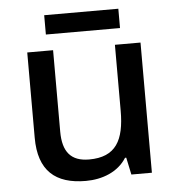

<svg xmlns="http://www.w3.org/2000/svg" viewBox="-51 -734 732 792"><g transform="rotate(-5 315.0 -338.0)"><path d="M468 -686H161V-606H468ZM547 -539H441V-266C441 -144 405 -77 294 -77C219 -77 185 -118 185 -202V-539H78V-186C78 -49 147 10 273 10C341 10 407 -15 442 -71H447L462 0H547Z"/></g></svg>

Font: Noto Sans Devanagari UI Medium
Style: Regular
Weight: 500
Designer: Jelle Bosma - Monotype Design Team
Foundry: Monotype Imaging Inc.
Version: Version 2.004